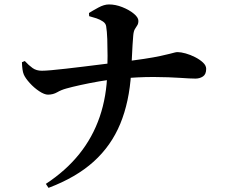

<svg xmlns="http://www.w3.org/2000/svg" viewBox="-20 -809 1040 887"><path d="M585.6 -470.6Q577.5 -338.9 535.7 -237.3Q493.8 -135.7 412.7 -62.4Q331.6 10.8 204.2 58.9L191.8 40.5Q284.8 -20.7 346.5 -97.8Q408.2 -174.8 440.5 -269Q472.9 -363.2 475.7 -475.5Q476.9 -510.2 476.9 -550.8Q476.9 -591.3 475.6 -628.1Q474.2 -664.9 470.5 -687.2Q468.7 -700.6 455.8 -709.5Q442.9 -718.4 425.9 -724.2Q408.9 -729.9 391.9 -734.3L391 -749Q408.1 -759.7 434.5 -774.1Q461 -788.5 483.5 -788.5Q513.7 -788.5 544.9 -776.1Q576.2 -763.8 597.7 -746.2Q619.3 -728.6 619.3 -712.8Q619.3 -699.6 614.1 -691.9Q608.8 -684.2 603 -674.4Q597.2 -664.6 595.5 -644.3Q592 -602.8 590 -556.3Q588.1 -509.8 585.6 -470.6ZM81.3 -521.5 94.5 -527.1Q112.9 -507.2 130.6 -494.6Q148.3 -482 173.8 -482.2Q187.8 -482.2 216.7 -484.7Q245.7 -487.2 283.8 -491.6Q322 -496 364.2 -501.1Q406.5 -506.1 448 -511.5Q489.6 -516.8 524.2 -521Q597.5 -529.7 644.8 -536.9Q692.1 -544.1 720.3 -550.3Q748.5 -556.5 763.6 -560.3Q778.7 -564.1 786.4 -566.2Q794 -568.3 800.5 -568.3Q815.3 -568.3 837.6 -562.2Q859.9 -556 881.5 -544.9Q903.1 -533.9 917.8 -520.1Q932.5 -506.3 932.5 -491Q932.5 -465.6 917.6 -455.8Q902.7 -445.9 883 -445.9Q859.9 -445.9 811.8 -449.3Q763.6 -452.7 691.7 -453.3Q619.9 -453.8 525.2 -444.8Q484.8 -441.1 438.5 -433.1Q392.2 -425 351.8 -416.1Q311.3 -407.2 286.1 -400Q263.3 -393.8 244.4 -382.9Q225.5 -371.9 201.9 -371.7Q185.1 -371.7 161.2 -387.6Q137.3 -403.4 117.2 -425.7Q97.1 -448 89.9 -464.8Q85.9 -474.3 83.9 -488.5Q81.9 -502.6 81.3 -521.5Z"/></svg>

Font: Early Summer Mincho VF
Style: Regular
Weight: 250
Designer: GuiWonder
Version: Version 1.002